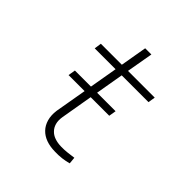

<svg xmlns="http://www.w3.org/2000/svg" viewBox="-182 -804 950 950"><g transform="rotate(45 293.5 -328.5)"><path d="M408.2 -305.7 414.6 -343.8H285.2L310.5 -490.7H498L503.9 -528.3H316.9L341.3 -667.5H297.9L273.9 -528.3H127L121.6 -490.7H267.6L242.2 -343.8H129.9L123.5 -305.7H235.8L207 -139.6Q202.1 -104 210.2 -75.9Q218.3 -47.9 236.3 -29.3Q254.4 -10.3 281.5 -0.5Q308.6 9.3 343.3 9.8Q355.5 10.3 367.9 9.8Q380.4 9.3 392.6 7.8Q404.3 6.3 415 4.2Q425.8 2 436.5 -1L433.1 -36.6Q411.6 -33.7 390.6 -31.2Q369.6 -28.8 347.7 -29.3Q322.3 -29.8 302.2 -36.9Q282.2 -43.9 269.5 -57.6Q256.3 -70.8 250.7 -90.8Q245.1 -110.8 249.5 -137.7L278.3 -305.7Z"/></g></svg>

Font: Roboto Mono ExtraLight
Style: Italic
Weight: 250
Italic angle: -10°
Monospace: yes
Designer: Google
Version: Version 3.000